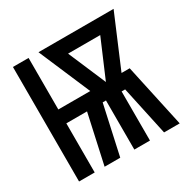

<svg xmlns="http://www.w3.org/2000/svg" viewBox="-124 -637 748 755"><g transform="rotate(-30 250.0 -260.0)"><path d="M27 0V-520H98V-286H243L143 -520H484L385 -286H422L484 0H413L365 -223H349V0H278V-223H263L214 0H143L192 -223H98V0ZM314 -286 387 -457H241Z"/></g></svg>

Font: Iosevka Fixed Medium
Style: Regular
Weight: 500
Monospace: yes
Designer: Belleve Invis
Foundry: Belleve Invis
Version: Version 32.3.0